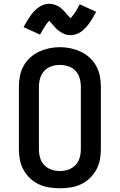

<svg xmlns="http://www.w3.org/2000/svg" viewBox="-20 -998 640 1026"><path d="M300 8Q271 8 242.5 3.5Q214 -1 188 -13Q162 -25 141 -45Q120 -65 106 -90Q92 -115 86.5 -143Q81 -171 81 -200V-535Q81 -564 86.5 -592Q92 -620 106 -645.5Q120 -671 141.5 -690.5Q163 -710 189 -722Q215 -734 243 -740Q271 -746 300 -746Q329 -746 357 -740Q385 -734 411 -722Q437 -710 458.5 -690.5Q480 -671 494 -645.5Q508 -620 513.5 -592Q519 -564 519 -535V-200Q519 -171 513.5 -143Q508 -115 494 -90Q480 -65 459 -45Q438 -25 412 -13Q386 -1 357.5 3.5Q329 8 300 8ZM300 -84Q323 -84 345 -91.5Q367 -99 383 -115.5Q399 -132 405.5 -154.5Q412 -177 412 -200V-535Q412 -558 405.5 -580.5Q399 -603 383 -620Q367 -637 344.5 -644Q322 -651 299 -651Q276 -651 254 -643.5Q232 -636 216.5 -619Q201 -602 194.5 -580Q188 -558 188 -535V-200Q188 -177 194.5 -154.5Q201 -132 217 -115.5Q233 -99 255 -91.5Q277 -84 300 -84ZM357 -810Q348 -810 339.5 -811.5Q331 -813 322 -817Q313 -821 306 -825.5Q299 -830 291 -836Q283 -842 277 -848.5Q271 -855 266 -861Q261 -867 254 -875Q247 -883 243 -887Q237 -881 232 -874.5Q227 -868 221 -859Q215 -850 208.5 -838.5Q202 -827 194 -813L106 -853Q113 -866 120 -878Q127 -890 133.5 -900Q140 -910 146.5 -919Q153 -928 160 -935.5Q167 -943 176.5 -951Q186 -959 196.5 -965Q207 -971 219 -974.5Q231 -978 243 -978Q249 -978 255 -977Q261 -976 267 -974.5Q273 -973 278.5 -970.5Q284 -968 289.5 -965.5Q295 -963 299.5 -959.5Q304 -956 309 -951.5Q314 -947 318.5 -943Q323 -939 326.5 -934.5Q330 -930 333.5 -926Q337 -922 341 -917.5Q345 -913 349.5 -908.5Q354 -904 357 -900Q363 -907 368 -913.5Q373 -920 379 -928.5Q385 -937 391.5 -948.5Q398 -960 406 -975L494 -935Q487 -922 480 -910Q473 -898 466.5 -888Q460 -878 453.5 -869Q447 -860 440 -852.5Q433 -845 423.5 -836.5Q414 -828 403.5 -822.5Q393 -817 381 -813.5Q369 -810 357 -810Z"/></svg>

Font: Iosevka Slab Semibold Extended
Style: Regular
Weight: 600
Width: 7
Monospace: yes
Designer: Belleve Invis
Foundry: Belleve Invis
Version: Version 11.1.0; ttfautohint (v1.8.3)